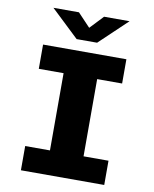

<svg xmlns="http://www.w3.org/2000/svg" viewBox="-97 -981 844 1053"><g transform="rotate(10 325.0 -454.0)"><path d="M93 0V-135H231V-565H93V-700H557V-565H418V-135H557V0ZM114 -908.5H256L326 -834.5L396 -908.5H538L383 -761.5H269Z"/></g></svg>

Font: Trispace ExtraBold
Style: Regular
Weight: 800
Designer: Tyler Finck
Foundry: Etcetera Type Company
Version: Version 1.210; ttfautohint (v1.8.3)